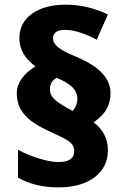

<svg xmlns="http://www.w3.org/2000/svg" viewBox="-20 -790 540 822"><path d="M51.8 -392.1Q51.8 -423.3 72.8 -453.1Q93.8 -482.9 131.8 -505.9Q63 -555.7 63 -626Q63 -692.9 117.2 -731.4Q171.4 -770 261.2 -770Q354.5 -770 441.9 -728L394 -620.1Q358.4 -639.6 322.5 -650.9Q286.6 -662.1 259.8 -662.1Q207 -662.1 207 -626Q207 -605 229.2 -587.4Q251.5 -569.8 292 -553.2Q377.4 -518.6 415.3 -479Q453.1 -439.5 453.1 -392.1Q453.1 -354.5 437.5 -325Q421.9 -295.4 380.9 -266.1Q441.9 -220.2 441.9 -147Q441.9 -74.2 385 -31Q328.1 12.2 229 12.2Q129.4 12.2 57.1 -29.8V-148.9Q95.7 -127.4 146 -111.8Q196.3 -96.2 230 -96.2Q297.9 -96.2 297.9 -143.1Q297.9 -163.6 282.7 -178.5Q267.6 -193.4 214.8 -216.8Q146 -247.6 114.5 -271.5Q83 -295.4 67.4 -324.2Q51.8 -353 51.8 -392.1ZM193.8 -407.2Q193.8 -382.3 215.3 -362.8Q236.8 -343.3 291 -314.9Q311 -337.9 311 -367.2Q311 -395 290.5 -416Q270 -437 222.2 -457Q193.8 -441.4 193.8 -407.2Z"/></svg>

Font: OpenSansExtrabold
Style: Regular
Weight: 800
Foundry: Ascender Corporation
Version: Version 1.10